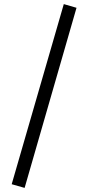

<svg xmlns="http://www.w3.org/2000/svg" viewBox="-20 -741 430 936"><path d="M100 175 37 157 291 -721 353 -703Z"/></svg>

Font: EauTestText Medium
Style: Regular
Weight: 500
Designer: Christian Thalmann (Catharsis Fonts)
Version: Version 0.001;PS 000.001;hotconv 1.0.88;makeotf.lib2.5.64775